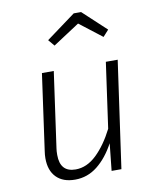

<svg xmlns="http://www.w3.org/2000/svg" viewBox="-87 -847 752 926"><g transform="rotate(-10 288.5 -384.5)"><path d="M82 -115Q82 -132 85 -151L137 -523H195L143 -153Q141 -141 141 -121Q141 -37 217 -37Q272 -37 319.5 -82.5Q367 -128 405 -203L450 -523H508L434 0H386L400 -133Q364 -66 315.5 -27.5Q267 11 206 11Q147 11 114.5 -22Q82 -55 82 -115ZM194 -674 338 -780H374L488 -674L460 -643L350 -728L220 -643Z"/></g></svg>

Font: Fira Sans Light
Style: Italic
Weight: 300
Italic angle: -8°
Designer: bBox Type GmbH & Carrois Corporate GbR & Edenspiekermann AG
Foundry: bBox Type GmbH & Carrois Corporate GbR & Edenspiekermann AG
Version: Version 4.301